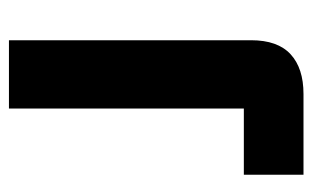

<svg xmlns="http://www.w3.org/2000/svg" viewBox="-158 -558 715 440"><g transform="rotate(-90 200.0 -337.5)"><path d="M20 0V-136.7H171.7V-675H328.3V-120Q328.3 -59.2 296.2 -29.6Q264.2 0 205 0Z"/></g></svg>

Font: Funnel Display Light ExtraBold
Style: Regular
Weight: 800
Version: Version 1.000